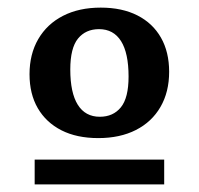

<svg xmlns="http://www.w3.org/2000/svg" viewBox="-20 -713 522 504"><path d="M71 -229V-294H411V-229ZM242 -406.5Q277 -406.5 297.2 -431.2Q317.5 -456 317.5 -512Q317.5 -573.5 297.8 -605Q278 -636.5 240 -636.5Q205 -636.5 184.8 -611.8Q164.5 -587 164.5 -530.5Q164.5 -469.5 184.2 -438Q204 -406.5 242 -406.5ZM238 -350.5Q181.5 -350.5 141.2 -371Q101 -391.5 79.2 -429Q57.5 -466.5 57.5 -518Q57.5 -571 80.5 -610.5Q103.5 -650 145.5 -671.5Q187.5 -693 244.5 -693Q300.5 -693 340.8 -672.5Q381 -652 402.5 -614.2Q424 -576.5 424 -524.5Q424 -471.5 401.2 -432.2Q378.5 -393 336.8 -371.8Q295 -350.5 238 -350.5Z"/></svg>

Font: Newsreader SemiBold
Style: Regular
Weight: 600
Designer: Hugues Gentile
Foundry: Production Type
Version: Version 1.003